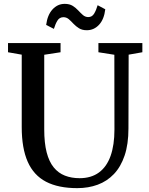

<svg xmlns="http://www.w3.org/2000/svg" viewBox="-20 -966 770 994"><path d="M380 8Q282 8 218.2 -25.2Q154.5 -58.5 123.5 -128.5Q92.5 -198.5 92.5 -308V-683L21.5 -695.5V-743H293.5V-695.5L209 -682.5V-296Q209 -226 221.5 -177.5Q234 -129 258 -99.5Q282 -70 316 -56.8Q350 -43.5 392 -43.5Q452 -43.5 492.2 -73Q532.5 -102.5 552.5 -158.8Q572.5 -215 572.5 -295.5L572 -682.5L489.5 -695.5V-743H717V-695.5L646 -683L645 -301Q645 -219.5 625.2 -161Q605.5 -102.5 569.8 -65Q534 -27.5 485.8 -9.8Q437.5 8 380 8ZM429.5 -809.5Q405 -809.5 388.8 -819.8Q372.5 -830 360.2 -843.2Q348 -856.5 336 -866.8Q324 -877 308.5 -877Q288 -877 277.2 -859.2Q266.5 -841.5 259 -816.5L219 -837Q225.5 -888.5 251.8 -917.2Q278 -946 315 -946Q340 -946 356.2 -935.8Q372.5 -925.5 385 -912Q397.5 -898.5 409.2 -888.2Q421 -878 436.5 -877.5Q456.5 -877.5 467.2 -895.2Q478 -913 485.5 -939L525 -918Q519 -866 492.8 -837.8Q466.5 -809.5 429.5 -809.5Z"/></svg>

Font: Merriweather 36pt Medium
Style: Regular
Weight: 500
Version: Version 2.100